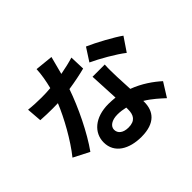

<svg xmlns="http://www.w3.org/2000/svg" viewBox="-194 -1072 1388 1388"><g transform="rotate(-45 500.0 -377.5)"><path d="M878 -441 949 -546C898 -583 774 -651 702 -682L638 -583C706 -552 820 -487 878 -441ZM596 -164V-144C596 -89 575 -50 506 -50C451 -50 420 -76 420 -113C420 -148 457 -174 515 -174C543 -174 570 -170 596 -164ZM706 -494H581L592 -270C569 -272 547 -274 523 -274C384 -274 302 -199 302 -101C302 9 400 64 524 64C666 64 717 -8 717 -101V-111C772 -78 817 -36 852 -4L919 -111C868 -157 798 -207 712 -239L706 -366C705 -410 703 -452 706 -494ZM472 -805 334 -819C332 -767 321 -707 307 -652C276 -649 246 -648 216 -648C179 -648 126 -650 83 -655L92 -539C135 -536 176 -535 217 -535L269 -536C225 -428 144 -281 65 -183L186 -121C267 -234 352 -409 400 -549C467 -559 529 -572 575 -584L571 -700C532 -688 485 -677 436 -668Z"/></g></svg>

Font: Source Han Sans KR
Style: Bold
Weight: 700
Designer: Ryoko NISHIZUKA 西塚涼子 (kana, bopomofo & ideographs); Paul D. Hunt (Latin, Greek & Cyrillic); Sandoll Communications 산돌커뮤니
Foundry: Adobe
Version: Version 2.004;hotconv 1.0.118;makeotfexe 2.5.65603